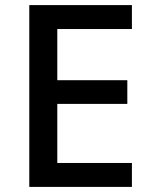

<svg xmlns="http://www.w3.org/2000/svg" viewBox="-20 -734 597 754"><path d="M498 0H95V-714H498V-620H205V-419H480V-326H205V-94H498Z"/></svg>

Font: Noto Sans Thaana Medium
Style: Regular
Weight: 500
Designer: David Williams
Foundry: Google Inc.
Version: Version 3.001; ttfautohint (v1.8.4.7-5d5b)